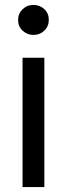

<svg xmlns="http://www.w3.org/2000/svg" viewBox="-20 -755 270 775"><path d="M71 0V-522H159V0ZM177 -675Q177 -649 159 -631.5Q141 -614 115 -614Q90 -614 71.5 -631Q53 -648 53 -674Q53 -700 71 -717.5Q89 -735 115 -735Q141 -735 159 -718Q177 -701 177 -675Z"/></svg>

Font: IngvarSans
Style: Regular
Weight: 500
Version: Version 3.000